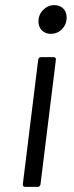

<svg xmlns="http://www.w3.org/2000/svg" viewBox="-20 -730 288 749"><path d="M130 -646Q130 -673 148.5 -691.5Q167 -710 192 -710Q213 -710 226.5 -697Q240 -684 240 -662Q240 -635 222 -616.5Q204 -598 178 -598Q157 -598 143.5 -611.5Q130 -625 130 -646ZM69 -11 129 -497Q131 -507 140 -507H189Q194 -507 196.5 -504Q199 -501 198 -497L138 -11Q136 -1 127 -1H78Q69 -1 69 -11Z"/></svg>

Font: Barlow
Style: Italic
Weight: 400
Italic angle: -7°
Designer: Jeremy Tribby
Foundry: Tribby Type
Version: Version 1.408